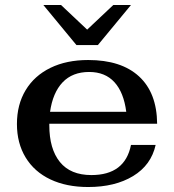

<svg xmlns="http://www.w3.org/2000/svg" viewBox="-20 -741 698 771"><path d="M506 -159H605Q587 -78 514.5 -34Q442 10 334 10Q247 10 182.5 -20.5Q118 -51 83 -108.5Q48 -166 48 -243Q48 -321 83 -379Q118 -437 182.5 -468.5Q247 -500 334 -500Q467 -500 538.5 -434Q610 -368 611 -244H178V-238Q178 -143 220.5 -90.5Q263 -38 347 -38Q482 -38 506 -159ZM181 -292H487Q477 -370 439.5 -411Q402 -452 338 -452Q271 -452 231.5 -410.5Q192 -369 181 -292ZM154 -721H225L330 -622L435 -721H506L373 -560H287Z"/></svg>

Font: Fahkwang SemiBold
Style: Regular
Weight: 600
Designer: Suppakit Chalermlarp | Katatrad Co.,Ltd.
Foundry: Cadson Demak Co.,Ltd.
Version: Version 1.000; ttfautohint (v1.6)